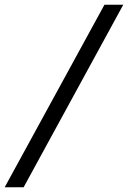

<svg xmlns="http://www.w3.org/2000/svg" viewBox="-75 -731 541 812"><path d="M24.9 61H-55.2L366.7 -710.9H446.3Z"/></svg>

Font: RobotoDraft
Style: Italic
Weight: 400
Italic angle: -12°
Version: Version 2.001101; 2014